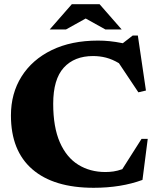

<svg xmlns="http://www.w3.org/2000/svg" viewBox="-20 -878 754 913"><path d="M481 -60Q501.5 -60 520 -62.8Q538.5 -65.5 561.5 -73.5L653 -217.5H682.5L657.5 -22.5Q555.5 15 425.5 15Q235.5 15 133.8 -73Q32 -161 32 -329Q32 -434 82.5 -514.2Q133 -594.5 226 -639.8Q319 -685 446 -685Q474 -685 501.5 -682.2Q529 -679.5 564 -672.5L611 -709H635.5L674 -447.5L638 -439L545.5 -577.5Q514.5 -596 484.5 -603.8Q454.5 -611.5 422.5 -611.5Q333.5 -611.5 283.2 -556.2Q233 -501 233 -384.5Q233 -273.5 264.5 -201.5Q296 -129.5 352 -94.8Q408 -60 481 -60ZM481 -738 387.5 -790 294 -738H216.5L321.5 -858H453.5L558.5 -738Z"/></svg>

Font: Newsreader 16pt ExtraBold
Style: Regular
Weight: 800
Designer: Hugues Gentile
Foundry: Production Type
Version: Version 1.003; ttfautohint (v1.8.3)